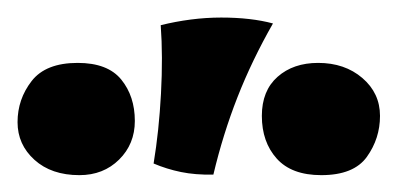

<svg xmlns="http://www.w3.org/2000/svg" viewBox="-79 -726 457 221"><path d="M290.8 -524.4Q256.6 -524.4 239.5 -543.5Q222.4 -562.6 222.4 -592.6Q222.4 -621.6 240.5 -637.6Q258.6 -653.6 287.2 -653.6Q317.8 -653.6 338.1 -636.2Q358.4 -618.8 358.4 -592.6Q358.4 -566.6 343.3 -545.5Q328.2 -524.4 290.8 -524.4ZM12.4 -524.4Q-19.8 -524.4 -39.3 -542Q-58.8 -559.6 -58.8 -585.4Q-58.8 -611.8 -42.6 -632.7Q-26.4 -653.6 10.4 -653.6Q45 -653.6 60.6 -634.4Q76.2 -615.2 76.2 -586.8Q76.2 -560.2 58.1 -542.3Q40 -524.4 12.4 -524.4ZM166.6 -525Q145.8 -524.6 129.3 -528Q112.8 -531.4 97.8 -537.8Q104 -575.2 106.3 -618.2Q108.6 -661.2 106 -697Q122.8 -701.2 140.5 -703.5Q158.2 -705.8 175.6 -705.8Q210 -705.8 235.2 -699Q211 -656.6 194.3 -614Q177.6 -571.4 166.6 -525Z"/></svg>

Font: Vollkorn
Style: Regular
Weight: 400
Designer: Friedrich Althausen
Foundry: Friedrich Althausen
Version: Version 4.104